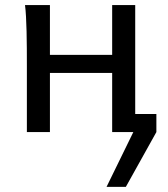

<svg xmlns="http://www.w3.org/2000/svg" viewBox="-20 -518 658 753"><path d="M85.4 -258.8Q85.4 -294.4 85.2 -329.1Q85 -363.8 84.2 -394.8Q83.5 -425.8 82 -452.4Q80.6 -479 78.1 -498H175.8V-302.7H419.9V-498H510.3V-70.8H593.3V0L473.6 214.8H397.9L502.9 0H419.9V-231.9H175.8V0H85.4Z"/></svg>

Font: Andika CyrE
Style: Regular
Weight: 400
Designer: Victor Gaultney, Annie Olsen, Julie Remington, Don Collingsworth, Eric Hays, Becca Hirsbrunner
Foundry: SIL International
Version: Version 5.000